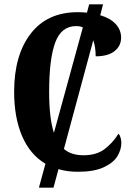

<svg xmlns="http://www.w3.org/2000/svg" viewBox="-20 -780 613 883"><path d="M538 -123Q538 -91 519.5 -61Q501 -31 456.5 -10.5Q412 10 338 10Q290 10 249 -2L226 83H159L189 -27Q118 -69 81.5 -154.5Q45 -240 45 -358Q45 -526 121 -625Q197 -724 338 -724Q354 -724 380 -722L390 -760H454L441 -710Q488 -696 512.5 -669Q537 -642 537 -607Q537 -569 507 -545Q477 -521 420 -521Q420 -563 409 -595L274 -95Q307 -66 364 -66Q423 -66 460 -93.5Q497 -121 525 -165Q531 -159 534.5 -147Q538 -135 538 -123ZM228 -169 361 -654Q348 -660 330 -660Q262 -660 234 -584.5Q206 -509 206 -358Q206 -236 228 -169Z"/></svg>

Font: Noto Serif CondExtraBold
Style: Regular
Weight: 800
Width: 3
Designer: Monotype Design Team
Foundry: Monotype Imaging Inc.
Version: Version 1.001